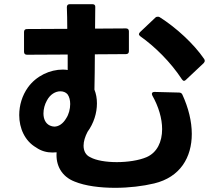

<svg xmlns="http://www.w3.org/2000/svg" viewBox="-20 -832 1040 919"><path d="M109 -570 304 -571V-497C297 -498 289 -499 281 -499C219 -499 154 -469 114 -414C86 -375 72 -328 72 -281C72 -218 99 -157 153 -126C177 -109 204 -102 231 -102L251 -103C246 -41 275 13 337 37C388 58 459 67 531 67C597 67 664 59 718 46C843 16 898 -79 898 -191C898 -251 882 -316 853 -379C850 -386 844 -389 837 -389L719 -392C711 -392 707 -388 707 -383C707 -381 708 -378 709 -375C739 -322 756 -265 756 -214C756 -153 732 -102 682 -80C645 -64 590 -56 539 -56C488 -56 440 -64 413 -79C390 -89 380 -110 380 -135C380 -155 387 -178 399 -201C429 -242 444 -291 444 -337C444 -361 440 -383 432 -403C433 -456 434 -514 434 -572L583 -573C592 -573 597 -578 597 -587V-682C597 -691 592 -696 583 -696L435 -695L436 -800C436 -808 431 -812 422 -812H314C305 -812 300 -807 300 -798C301 -769 302 -733 302 -694L109 -693C100 -693 95 -688 95 -679V-584C95 -575 100 -570 109 -570ZM188 -289C188 -310 194 -332 204 -350C220 -381 246 -395 269 -395C283 -395 295 -390 303 -381C312 -369 316 -352 316 -334C316 -310 309 -284 297 -266C282 -240 261 -226 240 -226C233 -226 226 -228 219 -231C197 -241 188 -264 188 -289ZM645 -668C645 -665 648 -661 652 -658C720 -610 796 -536 851 -452C854 -448 857 -445 861 -445C864 -445 867 -447 870 -450L955 -530C958 -534 960 -537 960 -541C960 -544 959 -547 957 -550C907 -623 823 -700 744 -750C740 -752 738 -752 735 -752C731 -752 727 -751 724 -748L650 -678C647 -675 645 -671 645 -668Z"/></svg>

Font: LINE Seed JP App_OTF Bold
Style: Regular
Weight: 700
Designer: LINE & Fontrix & Fontworks
Version: Version 1.009